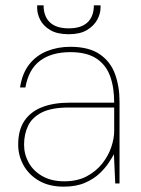

<svg xmlns="http://www.w3.org/2000/svg" viewBox="-20 -686 526 718"><path d="M218 12Q164 12 126 -10Q88 -32 68 -68Q48 -104 48 -145Q48 -200 71.5 -234.5Q95 -269 138 -285.5Q181 -302 239 -302H407Q407 -360 391.5 -402Q376 -444 340 -467.5Q304 -491 243 -491Q173 -491 130 -459Q87 -427 75 -359H55Q63 -412 89.5 -445.5Q116 -479 156 -495Q196 -511 243 -511Q312 -511 352.5 -483.5Q393 -456 410 -409.5Q427 -363 427 -306V0H411L406 -109Q400 -98 387 -78Q374 -58 352.5 -37.5Q331 -17 298 -2.5Q265 12 218 12ZM220 -8Q269 -8 304 -26.5Q339 -45 362 -74Q385 -103 396 -135.5Q407 -168 407 -197V-284H239Q173 -284 136.5 -265.5Q100 -247 85 -215.5Q70 -184 70 -145Q70 -109 87.5 -77.5Q105 -46 139 -27Q173 -8 220 -8ZM237 -558Q194 -558 168 -573.5Q142 -589 130.5 -611.5Q119 -634 119 -656V-666H143Q143 -625 166.5 -602.5Q190 -580 237 -580Q284 -580 307.5 -602.5Q331 -625 331 -666H356V-657Q356 -635 343.5 -612Q331 -589 305 -573.5Q279 -558 237 -558Z"/></svg>

Font: DM Sans 20pt Thin
Style: Regular
Weight: 250
Version: Version 4.004;gftools[0.9.30]